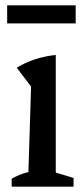

<svg xmlns="http://www.w3.org/2000/svg" viewBox="-20 -703 316 723"><path d="M24 0V-30Q38 -38 53.5 -44.5Q69 -51 87 -55L97 -377L43 -448Q76 -468 113 -480Q150 -492 190 -496V-53L257 -33V0ZM7 -615V-683H265V-615Z"/></svg>

Font: Piazzolla Medium
Style: Regular
Weight: 500
Designer: Juan Pablo del Peral
Foundry: Huerta Tipografica
Version: Version 1.330